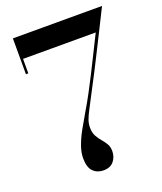

<svg xmlns="http://www.w3.org/2000/svg" viewBox="-140 -841 794 941"><g transform="rotate(-20 257.0 -370.0)"><path d="M237 10Q204.5 10 183.5 -11Q162.5 -32 162.5 -80Q162.5 -109.5 174.5 -143.2Q186.5 -177 206.8 -213.8Q227 -250.5 250.2 -289.5Q273.5 -328.5 295.5 -369.5Q314.5 -404.5 337.8 -450.8Q361 -497 385.5 -546Q410 -595 431.5 -638.5H52.5V-563H40V-750H505Q505 -750 492 -724Q479 -698 457.8 -655.5Q436.5 -613 411 -562.2Q385.5 -511.5 359.8 -461Q334 -410.5 312 -369.5Q288.5 -324 273.8 -296.2Q259 -268.5 252.2 -249.2Q245.5 -230 245.5 -209.5Q245.5 -183 255.2 -165.2Q265 -147.5 277.5 -133Q290 -118.5 299.5 -102.8Q309 -87 309 -65Q309 -34.5 291 -12.2Q273 10 237 10Z"/></g></svg>

Font: Bodoni Moda 18pt Medium
Style: Regular
Weight: 500
Designer: Owen Earl
Foundry: indestructible type
Version: Version 2.004